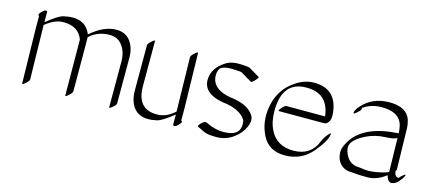

<svg xmlns="http://www.w3.org/2000/svg" viewBox="-41 -676 2237 1005"><g transform="rotate(15 1077.5 -174.0)"><path d="M220.2 -343.3Q174.3 -344.7 121.6 -302.2L127.4 -8.8Q127.4 -0.5 109.9 14.9Q92.3 30.3 92.3 22.5L86.4 -279.3V-342.3Q74.7 -345.2 90.8 -362.5Q106.9 -379.9 114.3 -378.2Q121.6 -376.5 121.6 -375V-317.4Q183.1 -366.7 209.5 -373Q323.7 -399.9 357.9 -314.5Q429.7 -377 497.8 -377Q565.9 -377 590.8 -308.6Q599.6 -283.7 599.6 -252.9V-5.4Q599.6 2.9 583.5 16.6Q567.4 30.3 564.5 25.9V-221.7Q564.5 -251.5 556.2 -275.9Q531.7 -341.8 470.9 -341.8Q410.2 -341.8 368.2 -306.6Q364.3 -303.2 360.8 -300.3Q361.3 -286.6 361.3 -254.4L361.8 -6.8Q361.8 1.5 344.2 17.1Q326.7 32.7 326.7 24.4L324.7 -277.3Q300.8 -343.3 220.2 -343.3Z M946.8 -67.4V-4.9Q959 -2.4 942.9 15.4Q926.8 33.2 919.2 31.5Q911.6 29.8 911.6 28.3V-28.8Q850.1 20.5 823.7 26.4Q712.4 51.8 680.7 -35.6Q671.9 -60.5 671.4 -92.3V-339.8Q671.4 -348.1 689 -363.8Q706.5 -379.4 706.5 -371.1V-123.5Q708.5 -3.9 812.5 -3.4Q859.9 -2 902.3 -37.1Q907.2 -41 911.1 -44.4Q908.2 -191.4 905.3 -337.9Q905.3 -346.2 922.6 -361.8Q939.9 -377.4 940.4 -369.1Z M1079.1 -29.3Q1127.4 -4.4 1176.3 -4.9Q1262.7 -5.4 1262.7 -68.4Q1262.7 -87.9 1257.8 -94.7Q1224.1 -145 1130.9 -154.3Q1024.9 -173.3 1024.9 -247.6Q1025.4 -311.5 1092.3 -353.5Q1123.5 -373 1170.9 -370.6Q1218.3 -368.2 1221.7 -364.7L1278.3 -331.1Q1283.7 -328.1 1267.1 -310.5Q1250.5 -293 1245.1 -296.4L1188 -330.1Q1187.5 -330.1 1185.1 -331.8Q1182.6 -333.5 1137.5 -335.4Q1092.3 -337.4 1071.3 -320.8Q1057.6 -302.2 1060.5 -270.5Q1068.4 -206.5 1162.6 -189.5Q1257.8 -179.7 1292.5 -128.4Q1309.1 -103 1291 -63.2Q1272.9 -23.4 1233.9 3.4Q1194.8 30.3 1147.5 30.5Q1100.1 30.8 1079.6 21.5Q1059.1 12.2 1039.6 2.4Q1034.7 -1 1051 -18.1Q1067.4 -35.2 1079.1 -29.3Z M1426.8 -78.1Q1463.9 -3.9 1556.2 -5.1Q1648.4 -6.3 1680.7 -88.9Q1689.5 -110.8 1705.8 -129.9Q1722.2 -148.9 1721.7 -141.1Q1720.7 -106 1664.6 -38.3Q1608.4 29.3 1519.3 30.5Q1430.2 31.7 1394 -39.8Q1357.9 -111.3 1373 -195.1Q1388.2 -278.8 1447.5 -328.1Q1506.8 -377.4 1568.8 -377Q1689.9 -377 1703.6 -251Q1707.5 -216.3 1696.5 -200.9Q1685.5 -185.5 1673.8 -185.5H1428.2Q1419.9 -185.5 1435.3 -203.4Q1450.7 -221.2 1459 -221.2H1668.5Q1654.3 -341.8 1537.6 -341.8Q1404.8 -342.8 1404.8 -179.7Q1405.3 -120.1 1426.8 -78.1Z M2092.8 25.4Q2073.2 25.4 2064.5 -8.8Q2016.1 28.8 1967 29.3Q1918 29.8 1878.4 25.4Q1827.1 25.4 1803.7 -17.1Q1793.5 -37.6 1793.5 -63.7Q1793.5 -89.8 1818.4 -127.9Q1882.3 -225.6 2063.5 -235.4Q2063 -260.7 2055.7 -285.2Q2034.7 -344.7 1943.8 -344.7Q1886.7 -344.7 1843.8 -314.5Q1842.8 -312 1843 -306.4Q1843.3 -300.8 1825.4 -285.4Q1807.6 -270 1807.6 -278.3Q1807.6 -293 1828.6 -316.4Q1883.8 -379.9 1976.3 -379.9Q2068.8 -379.9 2090.8 -317.9Q2098.1 -293 2098.6 -271.5L2103.5 -50.8Q2103.5 -46.4 2098.6 -40Q2102.1 -9.8 2123.5 -9.8Q2130.9 -19.5 2144.3 -30.3Q2157.7 -41 2153.8 -29.3Q2148.9 -15.6 2131.3 4.6Q2113.8 24.9 2092.8 25.4ZM2064 -210.9Q2051.3 -199.7 1998.8 -197.8Q1946.3 -195.8 1898.7 -172.6Q1851.1 -149.4 1833.3 -122.3Q1815.4 -95.2 1838.1 -52.5Q1860.8 -9.8 1909.7 -9.8Q1909.7 -9.8 1940.9 -5.9Q1972.7 -2.4 2015.6 -11.5Q2058.6 -20.5 2067.9 -27.8Z"/></g></svg>

Font: ML-NILA03_NewLipi
Style: Regular
Weight: 400
Designer: CLT@C-DIT
Version: Version ML-NILA03_NewLipi 2.